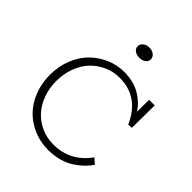

<svg xmlns="http://www.w3.org/2000/svg" viewBox="-251 -1086 1257 1257"><g transform="rotate(45 377.5 -457.5)"><path d="M399.9 -835Q374 -835 356.9 -847.9Q339.8 -860.8 339.8 -880.9Q339.8 -900.9 357.2 -915Q374.5 -929.2 399.9 -929.2Q427.2 -929.2 444.6 -915.3Q461.9 -901.4 461.9 -880.9Q461.9 -860.8 444.8 -847.9Q427.7 -835 399.9 -835ZM402.8 -651.9Q346.7 -651.9 295.9 -629.6Q245.1 -607.4 207 -568.1Q168.9 -528.8 146.5 -470.2Q124 -411.6 124 -342.8Q124 -274.9 145.8 -217.3Q167.5 -159.7 205.1 -119.9Q242.7 -80.1 294.2 -57.6Q345.7 -35.2 404.8 -35.2Q560.1 -35.2 653.8 -166L690.9 -133.8Q670.9 -104.5 645.8 -80.3Q620.6 -56.2 585.9 -33.7Q551.3 -11.2 504.6 1.5Q458 14.2 404.8 14.2Q335 14.2 272.9 -11.5Q210.9 -37.1 165 -83Q119.1 -128.9 92.5 -196.3Q65.9 -263.7 65.9 -342.8Q65.9 -422.4 93.3 -490.2Q120.6 -558.1 166.7 -603.5Q212.9 -648.9 272.9 -674.6Q333 -700.2 397.9 -700.2Q480.5 -700.2 541.7 -665.8Q603 -631.3 640.1 -574.2L641.1 -686H692.9L690.9 -476.1L659.2 -474.1Q581.1 -651.9 402.8 -651.9Z"/></g></svg>

Font: BioRhyme Light
Style: Regular
Weight: 300
Designer: Aoife Mooney
Foundry: Aoife Mooney Type
Version: Version 1.500;PS 001.500;hotconv 1.0.88;makeotf.lib2.5.64775